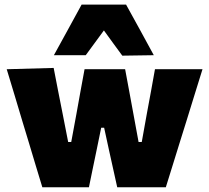

<svg xmlns="http://www.w3.org/2000/svg" viewBox="-20 -794 887 814"><path d="M159.5 0Q145 -47 130.8 -94.5Q116.5 -142 102 -190.5L75 -279.5Q58.5 -335 42 -389.8Q25.5 -444.5 8.5 -500.5L207.5 -506Q216.5 -459 226.5 -408Q236.5 -357 246 -309.5L269 -192H282L304 -311Q312.5 -359 321 -405.5Q329.5 -452 338.5 -500.5H510.5Q519 -455 528 -406.5Q537 -358 545.5 -311.5L567.5 -192H581L603 -314.5Q611.5 -359 620.5 -408.8Q629.5 -458.5 637 -500.5H838.5Q821 -444.5 804 -389.5Q787 -334.5 770 -279.5L742.5 -191.5Q727.5 -143 712.5 -94.8Q697.5 -46.5 683 0H477Q468.5 -38 459.5 -79Q450.5 -120 442 -158L421.5 -252.5H409L389 -155Q381.5 -118.5 373 -78Q364.5 -37.5 357 0ZM498.5 -558Q479 -584.5 459.5 -611.2Q440 -638 420.5 -665Q401 -638.5 381.8 -612.2Q362.5 -586 343.5 -560H208.5Q237.5 -613 267 -666.5Q296 -720 326 -774.5H514.5Q544.5 -720 574 -666.5Q603 -613 632 -560Z"/></svg>

Font: Heraclito ExtraBold
Style: Regular
Weight: 800
Designer: Kostas Bartsokas (font) & Cristiano Sobral (main changes)
Foundry: Kostas Bartsokas (font) & Cristiano Sobral (main changes)
Version: Version 1.00;July 8, 2020;FontCreator 13.0.0.2655 64-bit